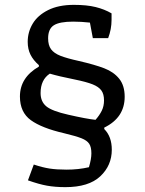

<svg xmlns="http://www.w3.org/2000/svg" viewBox="-20 -643 595 790"><path d="M95 99 119 34Q155 46 184 50.5Q213 55 254 55Q303 55 346 45Q356 11 356 -12Q356 -38 347 -51.5Q338 -65 315.5 -74Q293 -83 243 -95Q152 -116 107 -148.5Q62 -181 62 -246Q62 -324 140 -369V-375Q117 -395 105.5 -418Q94 -441 94 -471Q94 -511 114.5 -545.5Q135 -580 178 -601.5Q221 -623 284 -623Q337 -623 373.5 -614Q410 -605 439 -588V-561Q439 -523 425 -486H362L350 -550Q314 -554 281 -554Q225 -554 201.5 -539Q178 -524 178 -485Q178 -457 190 -440.5Q202 -424 228.5 -413.5Q255 -403 305 -392Q370 -377 409 -362Q448 -347 470.5 -319Q493 -291 493 -245Q493 -159 409 -118V-112Q440 -81 440 -27Q440 38 392.5 82.5Q345 127 249 127Q207 127 173.5 121Q140 115 95 99ZM408 -230Q408 -256 397 -271Q386 -286 361 -296Q336 -306 287 -316Q222 -329 185 -340Q147 -315 147 -260Q147 -225 170.5 -205.5Q194 -186 261 -171Q335 -154 373 -150Q389 -168 398.5 -187Q408 -206 408 -230Z"/></svg>

Font: Athiti Medium
Style: Regular
Weight: 500
Designer: CadsonDemak Team
Foundry: CadsonDemak
Version: Version 1.032